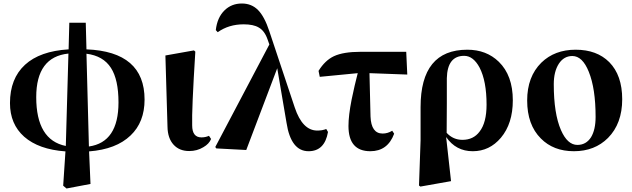

<svg xmlns="http://www.w3.org/2000/svg" viewBox="-20 -847 3612 1097"><path d="M488 -10Q657 -34 657 -262Q657 -392 614 -459Q570 -528 474 -540ZM371 -541Q187 -522 187 -292Q187 -47 356 -13ZM474 -565Q806 -552 806 -278Q806 -149 726 -73Q644 6 489 18L497 204L360 230L341 214L354 18Q201 7 118 -66Q37 -138 37 -258Q37 -398 123 -477Q208 -555 372 -565L376 -717H470Z M972 -20Q938 -57 937 -123L925 -530L1088 -559L1096 -552Q1075 -216 1078 -131Q1078 -62 1131 -62Q1154 -62 1174 -71L1186 -53Q1175 -25 1142 -6Q1106 16 1061 16Q1005 16 972 -20Z M1854 -93Q1835 17 1743 17Q1642 17 1617 -146L1564 -457L1387 10L1216 1L1210 -7L1519 -593L1509 -621Q1492 -671 1458 -690Q1428 -708 1372 -708Q1287 -708 1224 -663L1213 -675Q1221 -747 1263 -788Q1303 -827 1362 -827Q1417 -827 1454 -790Q1491 -753 1519 -668L1664 -233Q1708 -101 1793 -101Q1805 -101 1819 -103Q1835 -106 1844 -110Z M2097 -181Q2101 -84 2166 -84Q2195 -84 2221 -100L2232 -83Q2195 17 2096 17Q1971 17 1971 -127Q1971 -187 1989 -278Q1996 -312 2006 -356L2015 -393L2024 -429L1807 -408L1800 -442Q1837 -502 1888 -526Q1942 -551 2039 -551H2301L2307 -421L2091 -429Z M2533 -258Q2533 -114 2532 -88Q2569 -48 2622 -48Q2685 -48 2720 -95Q2760 -146 2760 -249Q2760 -384 2720 -461Q2684 -528 2632 -528Q2536 -528 2533 -400ZM2383 -235Q2383 -563 2650 -563Q2759 -563 2830 -494Q2910 -416 2910 -274Q2910 -141 2842 -60Q2777 17 2681 17Q2585 17 2529 -64L2557 188L2382 219L2374 213L2383 -45Z M3070 -56Q2992 -134 2992 -273Q2992 -409 3073 -489Q3149 -563 3269 -563Q3390 -563 3461 -492Q3535 -417 3535 -280Q3535 -141 3454 -59Q3378 17 3259 17Q3142 17 3070 -56ZM3357 -63Q3383 -106 3383 -179Q3383 -341 3344 -437Q3308 -527 3250 -527Q3202 -527 3173 -483Q3144 -438 3144 -366Q3144 -198 3185 -104Q3222 -19 3279 -19Q3329 -19 3357 -63Z"/></svg>

Font: Source Han Serif SC Heavy
Style: Regular
Weight: 900
Designer: Ryoko NISHIZUKA  (kana & ideographs); Frank Grießhammer (Latin, Greek & Cyrillic); Wenlong ZHANG  (bopomofo); Sandoll Co
Foundry: Adobe Systems Incorporated
Version: Version 1.001 October 20, 2017